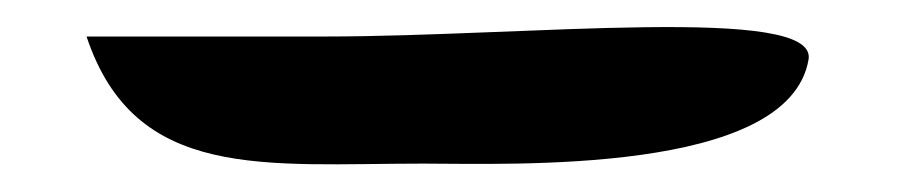

<svg xmlns="http://www.w3.org/2000/svg" viewBox="-20 -809 664 142"><path d="M578 -765C585 -806 368 -782 221 -782H44C79.8 -674.6 175.9 -688 293 -688C356.7 -688 563.4 -679.5 578 -765Z"/></svg>

Font: Rocketfuel
Style: Regular
Weight: 400
Designer: Mew Too
Foundry: Cannot Into Space Fonts.
Version: Version 0.27